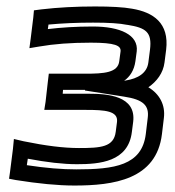

<svg xmlns="http://www.w3.org/2000/svg" viewBox="-20 -539 541 594"><path d="M489 -346 494 -385C504 -468 454 -501 389 -512C362 -517 322 -519 274 -519C215 -519 159 -516 108 -510L85 -507L83 -485L75 -420L71 -390L101 -395C147 -403 199 -407 261 -407C336 -407 355 -398 353 -380L349 -350C345 -314 302 -311 244 -311H156H131L128 -286L121 -224L117 -199H142H247C304 -199 346 -196 342 -162L338 -131C332 -84 292 -81 224 -81C177 -81 121 -88 53 -102L23 -109L20 -78L11 -7L8 14L29 18C98 29 159 35 210 35C331 35 464 17 481 -124L487 -174C492 -214 474 -248 439 -269C465 -287 485 -313 489 -346ZM243 -261V-259L364 -240C424 -231 442 -212 437 -174L431 -124C419 -27 334 -15 216 -15C172 -15 122 -19 63 -28L66 -48C124 -37 175 -31 218 -31C288 -31 377 -38 388 -131L392 -162C402 -243 312 -249 254 -249H174L175 -261H238C240 -261 241 -261 243 -261ZM439 -346C435 -313 407 -296 369 -290L364 -289C382 -302 395 -321 399 -350L403 -380C409 -431 352 -457 267 -457C216 -457 169 -454 128 -449L130 -463C173 -467 219 -469 268 -469C315 -469 350 -467 374 -462H375C431 -453 451 -440 444 -385L439 -346Z"/></svg>

Font: Gamestation Text Outline
Style: Italic
Weight: 400
Designer: Jonas Hecksher
Foundry: Jonas Hecksher, Playtypeª, e-types AS
Version: Version 1.003